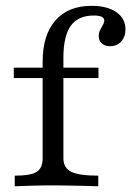

<svg xmlns="http://www.w3.org/2000/svg" viewBox="-20 -651 459 671"><path d="M31.5 0V-37.1Q87.1 -37.1 108.1 -50.4Q129 -63.7 129 -97.6V-434.7Q129 -529 173.8 -579.8Q218.5 -630.6 300 -630.6Q354.8 -630.6 386.7 -608.5Q418.5 -586.3 418.5 -548.4Q418.5 -522.6 403.6 -506Q388.7 -489.5 364.5 -489.5Q346.8 -489.5 335.9 -499.2Q325 -508.9 325 -525Q325 -536.3 329.8 -546Q334.7 -555.6 339.5 -563.7Q344.4 -571.8 344.4 -579Q344.4 -596.8 308.1 -596.8Q253.2 -596.8 227.4 -560.9Q201.6 -525 201.6 -449.2V-97.6Q201.6 -64.5 228.6 -50.8Q255.6 -37.1 323.4 -37.1V0Q308.1 -0.8 281.9 -1.2Q255.6 -1.6 225.8 -2.4Q196 -3.2 167.7 -3.2Q125.8 -3.2 88.3 -2Q50.8 -0.8 31.5 0ZM28.2 -378.2V-414.5H324.2V-378.2Z"/></svg>

Font: Playfair 9pt Light
Style: Regular
Weight: 300
Designer: Claus Eggers Sørensen
Foundry: Claus Eggers Sørensen
Version: Version 2.001;gftools[0.9.30]